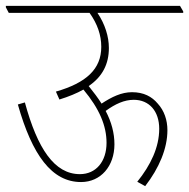

<svg xmlns="http://www.w3.org/2000/svg" viewBox="-40 -642 646 656"><path d="M237 -20C304 -20 351 -74 351 -149C351 -187 341 -225 321 -263C354 -287 385 -301 417 -301C470 -301 504 -262 504 -202C504 -139 475 -78 429 -21L456 -6C504 -68 532 -135 532 -197C532 -232 521 -264 499 -288C479 -312 451 -327 411 -327C375 -327 342 -311 307 -288C295 -307 280 -327 263 -348C310 -380 332 -423 332 -478C332 -517 319 -559 293 -598H586V-603L575 -622H-20V-617L-10 -598H266C293 -560 306 -522 306 -482C306 -406 255 -359 151 -329L163 -302C195 -312 222 -323 245 -336C300 -270 324 -212 324 -154C324 -90 288 -47 233 -47C146 -47 88 -134 45 -292L21 -285C70 -112 137 -20 237 -20Z"/></svg>

Font: Noto Serif Devanagari Condensed Thin
Style: Regular
Weight: 100
Width: 3
Designer: Universal Thirst, Indian Type Foundry and the Monotype Design Team
Foundry: Monotype Imaging Inc.
Version: Version 2.004